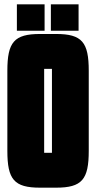

<svg xmlns="http://www.w3.org/2000/svg" viewBox="-20 -862 444 887"><path d="M186 -720V-842H58V-720ZM343 -720V-842H215V-720ZM239 5C359 5 390 -33 390 -165V-535C390 -667 359 -705 239 -705H165C45 -705 14 -667 14 -535V-165C14 -33 45 5 165 5ZM184 -544H220V-156H184Z"/></svg>

Font: Queering Heavy
Style: Bold
Weight: 900
Designer: Adam Naccarato
Foundry: adamnac
Version: Version 2.000;hotconv 1.0.109;makeotfexe 2.5.65596